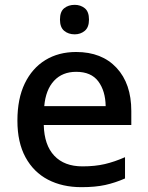

<svg xmlns="http://www.w3.org/2000/svg" viewBox="-20 -764 612 794"><path d="M295 -549Q401 -549 462 -483.5Q523 -418 523 -305V-247H161Q163 -164 204.5 -120Q246 -76 321 -76Q373 -76 413.5 -85.5Q454 -95 497 -114V-26Q456 -8 415 1Q374 10 317 10Q238 10 178.5 -21Q119 -52 85.5 -113.5Q52 -175 52 -265Q52 -356 82.5 -419Q113 -482 167.5 -515.5Q222 -549 295 -549ZM295 -467Q238 -467 203.5 -430Q169 -393 163 -325H417Q416 -388 386.5 -427.5Q357 -467 295 -467ZM289 -744Q313 -744 330.5 -730Q348 -716 348 -683Q348 -651 330.5 -636.5Q313 -622 289 -622Q263 -622 245.5 -636.5Q228 -651 228 -683Q228 -716 245.5 -730Q263 -744 289 -744Z"/></svg>

Font: Noto Sans Gurmukhi UI Medium
Style: Regular
Weight: 500
Designer: Jelle Bosma - Monotype Design Team
Foundry: Monotype Imaging Inc.
Version: Version 2.004; ttfautohint (v1.8.4.7-5d5b)